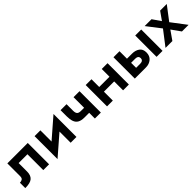

<svg xmlns="http://www.w3.org/2000/svg" viewBox="301 -1694 2927 2927"><g transform="rotate(-45 1765.0 -230.0)"><path d="M523 -460V0H398V-342H208V-160Q208 -78 164 -39Q120 0 10 0V-116Q40 -116 61.5 -129.5Q83 -143 83 -186V-460Z M795 -460V-219L1113 -495V0H988V-241L670 35V-460Z M1359 -460V-319Q1359 -272 1377.5 -252Q1396 -232 1440 -232H1510V-460H1639V0H1510V-123H1410Q1341 -123 1301.5 -146Q1262 -169 1246 -215Q1230 -261 1230 -328V-460Z M1772 -460H1897V-293H2118V-460H2243V0H2118V-192H1897V0H1772Z M2840 -460H2969V0H2840ZM2371 -460H2501V-299H2611Q2682 -299 2730.5 -264.5Q2779 -230 2779 -156Q2779 -82 2730.5 -41Q2682 0 2611 0H2371ZM2592 -210H2501V-102H2592Q2623 -102 2639.5 -116.5Q2656 -131 2656 -156Q2656 -181 2639.5 -195.5Q2623 -210 2592 -210Z M3377 -460H3520L3350 -237L3530 0H3387L3283 -146L3181 0H3033L3215 -237L3043 -460H3191L3283 -327Z"/></g></svg>

Font: Von Semi
Style: Regular
Weight: 600
Version: Version 4.000; ttfautohint (v1.8.4.7-5d5b)